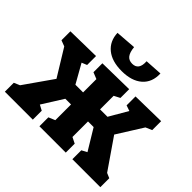

<svg xmlns="http://www.w3.org/2000/svg" viewBox="-212 -1246 1520 1520"><g transform="rotate(45 548.0 -486.5)"><path d="M14 0V-100L63 -121L231 -361L93 -586L43 -605V-705L325 -710V-610L281 -592L370 -434H456V-583L401 -605V-705L696 -710V-612L646 -586V-434H729L819 -589L772 -605V-705L1054 -710V-610L1001 -587L866 -372L1041 -118L1083 -100V0H770V-100L815 -124L709 -299H646V-125L696 -100V0H401V-100L456 -123V-299H392L282 -124L327 -100V0ZM552 -769Q443 -769 381 -819.5Q319 -870 315 -960L488 -973Q493 -920 512.5 -894.5Q532 -869 570 -869Q643 -869 637 -964L783 -973Q787 -877 725.5 -823Q664 -769 552 -769Z"/></g></svg>

Font: Bitter Black
Style: Regular
Weight: 900
Designer: Sol Matas, and Bitter project Authors
Foundry: Sol Matas
Version: Version 2.001